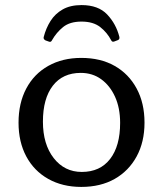

<svg xmlns="http://www.w3.org/2000/svg" viewBox="-20 -728 642 756"><path d="M301 -708Q367 -708 402 -671Q437 -634 450 -583Q452 -573 444 -570L431 -565Q422 -561 418 -569Q402 -600 374.5 -621.5Q347 -643 301 -643Q255 -643 228.5 -621.5Q202 -600 185 -570Q181 -561 173 -564L159 -569Q150 -574 152 -582Q161 -617 179 -645.5Q197 -674 227 -691Q257 -708 301 -708ZM300 8Q226 8 170 -23.5Q114 -55 83.5 -112Q53 -169 53 -245Q53 -322 83.5 -379.5Q114 -437 170 -468.5Q226 -500 300 -500Q376 -500 431.5 -468.5Q487 -437 518 -379.5Q549 -322 549 -245Q549 -169 518 -112Q487 -55 431.5 -23.5Q376 8 300 8ZM302 -51Q374 -51 413.5 -102Q453 -153 453 -244Q453 -303 433 -347Q413 -391 378.5 -416Q344 -441 298 -441Q227 -441 188 -390.5Q149 -340 149 -249Q149 -160 191.5 -105.5Q234 -51 302 -51Z"/></svg>

Font: Hahmlet
Style: Regular
Weight: 400
Designer: Minjoo Ham & Mark Frömberg
Foundry: hypertype
Version: Version 1.002